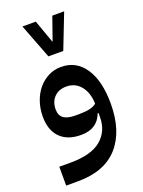

<svg xmlns="http://www.w3.org/2000/svg" viewBox="-170 -764 807 1081"><g transform="rotate(-20 233.5 -223.0)"><path d="M32 127H99Q224 127 283.5 77Q343 27 343 -58V-82H338Q307 1 210 1Q129 1 85 -43.5Q41 -88 41 -169Q41 -217 55.5 -259Q70 -301 95.5 -331.5Q121 -362 156 -380Q191 -398 232 -398Q323 -398 374.5 -321.5Q426 -245 426 -108Q426 56 344.5 148Q263 240 103 240H32ZM235 -113Q277 -113 302.5 -119Q328 -125 343 -138Q341 -204 308.5 -244Q276 -284 223 -284Q177 -284 150 -256Q123 -228 123 -183Q123 -146 146.5 -129.5Q170 -113 215 -113ZM107 -686H187L236 -549H238L286 -686H357L276 -478H187Z"/></g></svg>

Font: IBM Plex Arabic Medium
Style: Regular
Weight: 500
Designer: Mike Abbink, Paul van der Laan, Pieter van Rosmalen, Wael Morcos, Khajak Apelian
Foundry: Bold Monday
Version: Version 1.0